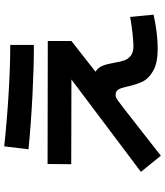

<svg xmlns="http://www.w3.org/2000/svg" viewBox="44 -810 777 904"><g transform="rotate(-90 432.0 -358.5)"><path d="M74.2 -83 509.3 -410.2 110.4 -411.1 111.3 -522.5 690.4 -521.5V-410.2L545.9 -296.9Q565.9 -283.7 574 -263.2Q582 -242.7 587.9 -209Q592.8 -178.7 599.4 -160.6Q606 -142.6 621.8 -130.4Q637.7 -118.2 667 -118.2Q687 -118.2 730 -123Q772.9 -127.9 803.7 -133.8L814.5 -23.4Q773.9 -14.2 731.2 -9Q688.5 -3.9 655.3 -3.9Q587.4 -3.9 550.3 -25.1Q513.2 -46.4 499.5 -75Q485.8 -103.5 476.6 -144.5Q471.7 -165.5 467.8 -177Q463.9 -188.5 456.8 -195.3Q449.7 -202.1 437.5 -202.1Q430.7 -202.1 424.8 -199.7Q418.9 -197.3 408.2 -189.9Q397.5 -182.6 375 -165L150.4 10.7ZM180.7 -612.3 194.3 -726.6Q323.2 -712.9 448.5 -705.6Q573.7 -698.2 671.9 -698.2V-586.9Q571.8 -586.9 438.5 -593.5Q305.2 -600.1 180.7 -612.3Z"/></g></svg>

Font: Pretendard GOV
Style: Bold
Weight: 700
Designer: Base glyphs from Inter by Rasmus Andersson; Hangeul glyphs from Noto Sans CJK(Source Han Sans) by Jang Soo-young and Kan
Foundry: Kil Hyung-jin
Version: Version 1.309